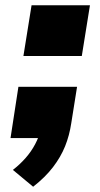

<svg xmlns="http://www.w3.org/2000/svg" viewBox="-20 -525 382 730"><path d="M106 185 29 121Q56 100 77.5 75.5Q99 51 113.5 23.5Q128 -4 135 -32L169 0H20L50 -195H273L251 -57Q244 -10 227.5 31Q211 72 181.5 110.5Q152 149 106 185ZM69 -312 100 -505H322L291 -312Z"/></svg>

Font: Nunito Sans 7pt SemiExpanded Black
Style: Italic
Weight: 900
Width: 6
Italic angle: -9°
Designer: Vernon Adams
Foundry: Vernon Adams
Version: Version 3.101;gftools[0.9.27]